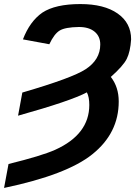

<svg xmlns="http://www.w3.org/2000/svg" viewBox="-59 -718 666 946"><path d="M381 -201Q381 -240 369 -263Q291 -221 30 -148L51 -262Q298 -334 363 -377Q435 -424 435 -499Q435 -539 407 -562Q379 -585 330 -585Q262 -584 235 -567.5Q208 -551 184 -500L54 -524Q88 -613 150 -656Q214 -698 337 -698Q454 -698 520.5 -651.5Q587 -605 587 -524Q583 -463 565.5 -428Q548 -393 487 -339Q526 -289 526 -218Q526 -62 396 42Q271 143 -39 208L-17 90Q146 50 213 20Q381 -56 381 -201Z"/></svg>

Font: Libra Sans
Style: Bold Italic
Weight: 700
Italic angle: -12°
Foundry: Context Ltd
Version: Version 1.002